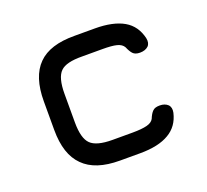

<svg xmlns="http://www.w3.org/2000/svg" viewBox="-94 -620 789 733"><g transform="rotate(-20 300.5 -253.5)"><path d="M358 0C358 0 358 0 358 0C407.5 0 447 -8.5 475.5 -25.5C504 -42 522 -67.5 530 -102C530 -102 530 -102 530 -102C533 -116 530.5 -127 523 -134.5C515 -142 504 -146 490 -146C490 -146 490 -146 490 -146C476.5 -146 467 -143 461 -136.5C454.5 -130 449 -120.5 444 -108C444 -108 444 -108 444 -108C439 -99 430 -93 416.5 -89.5C403 -86 383.5 -84 358 -84C358 -84 276 -84 276 -84C276 -84 276 -84 276 -84C233 -84 203.5 -92 188 -107.5C172 -123 164 -152.5 164 -196C164 -196 164 -312 164 -312C164 -312 164 -312 164 -312C164 -355.5 172 -385.5 188 -401C203.5 -416.5 233 -423.5 276 -423C276 -423 358 -423 358 -423C358 -423 358 -423 358 -423C383.5 -423 403 -421.5 416.5 -418C430 -414.5 439 -408 444 -399C444 -399 444 -399 444 -399C449 -387 454.5 -377.5 460.5 -371C466.5 -364.5 476 -361 489 -361C489 -361 489 -361 489 -361C503.5 -361 515 -365 523 -372.5C530.5 -380 533 -391 530 -405C530 -405 530 -405 530 -405C522 -439.5 504 -465.5 475.5 -482C447 -498.5 407.5 -507 358 -507C358 -507 276 -507 276 -507C276 -507 276 -507 276 -507C209 -507.5 159.5 -492 128 -460C96 -428 80 -378.5 80 -312C80 -312 80 -196 80 -196C80 -196 80 -196 80 -196C80 -129.5 96 -80.5 128.5 -48.5C160.5 -16 209.5 0 276 0C276 0 358 0 358 0Z"/></g></svg>

Font: Jura-Fortis-Bold
Style: Bold
Weight: 500
Designer: Daniel Johnson, Alexei Vanyashin, Mirko Velimirovic
Foundry: Daniel Johnson
Version: ""